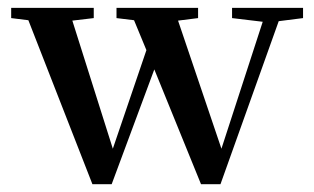

<svg xmlns="http://www.w3.org/2000/svg" viewBox="-20 -455 795 486"><path d="M213.9 11.2 51.8 -403.8 8.3 -409.2V-435.1H217.3V-409.2L163.1 -402.8L265.6 -78.6L350.6 -328.1L319.3 -403.8L274.9 -409.2V-435.1H481.4V-409.2L430.7 -402.8L540.5 -78.6L645 -399.9L567.4 -409.2V-435.1H747.1V-409.2L685.5 -401.4L538.1 11.2H488.8L370.6 -279.3L262.7 11.2Z"/></svg>

Font: Elstob Medium
Style: Regular
Weight: 500
Designer: Peter S. Baker
Version: Version 1.015